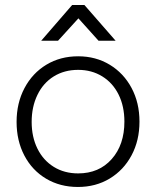

<svg xmlns="http://www.w3.org/2000/svg" viewBox="-20 -734 621 764"><path d="M46 -249Q46 -324 77.5 -383.5Q109 -443 164.5 -476.5Q220 -510 291 -510Q361 -510 416.5 -476.5Q472 -443 503.5 -384Q535 -325 535 -250Q535 -175 503.5 -116Q472 -57 416.5 -23.5Q361 10 290 10Q219 10 163.5 -23Q108 -56 77 -115Q46 -174 46 -249ZM475 -250Q475 -311 452 -357.5Q429 -404 387 -430Q345 -456 291 -456Q236 -456 194 -430Q152 -404 129 -356.5Q106 -309 106 -249Q106 -189 129 -142.5Q152 -96 194 -70Q236 -44 291 -44Q374 -44 424.5 -101Q475 -158 475 -250ZM267 -714H316L440 -572H372L292 -661L211 -572H144Z"/></svg>

Font: Bellota
Style: Regular
Weight: 400
Designer: Kemie Guaida
Foundry: Kemie Guaida
Version: Version 4.001